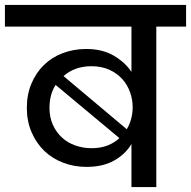

<svg xmlns="http://www.w3.org/2000/svg" viewBox="-44 -760 776 780"><path d="M490 -175Q466 -134 420 -108Q374 -82 308 -82Q257 -82 212.5 -99Q168 -116 135.5 -147.5Q103 -179 84 -223.5Q65 -268 65 -322Q65 -376 83.5 -420Q102 -464 134 -495.5Q166 -527 210.5 -544Q255 -561 306 -561Q372 -561 418 -534Q464 -507 490 -468V-652H-24V-740H712V-652H591V0H490ZM327 -491Q260 -491 214 -451L471 -235Q483 -255 489 -278Q495 -301 495 -324Q495 -355 484.5 -385Q474 -415 453 -438.5Q432 -462 400.5 -476.5Q369 -491 327 -491ZM328 -158Q365 -158 393 -169Q421 -180 441 -199L182 -415Q157 -376 157 -322Q157 -283 171 -252.5Q185 -222 208 -201Q231 -180 262 -169Q293 -158 328 -158Z"/></svg>

Font: SVN-Poppins Medium
Style: Regular
Weight: 500
Designer: Ninad Kale (Devanagari), Jonny Pinhorn (Latin)
Foundry: Indian Type Foundry
Version: Version 3.002 2017; ttfautohint (v1.8.3)